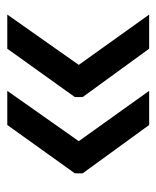

<svg xmlns="http://www.w3.org/2000/svg" viewBox="30 -514 439 540"><g transform="rotate(90 250.0 -243.5)"><path d="M235 -44 376.5 -245 235 -443H331L467 -256V-234L331 -44ZM20.5 -44 162 -245 20.5 -443H116.5L252.5 -256V-234L116.5 -44Z"/></g></svg>

Font: Anek Latin Medium Medium
Style: Regular
Weight: 500
Version: Version 1.003